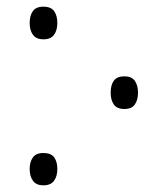

<svg xmlns="http://www.w3.org/2000/svg" viewBox="-20 -546 500 576"><path d="M110 -428Q89 -428 79 -441.5Q69 -455 69 -477Q69 -499 78.5 -512.5Q88 -526 110 -526Q133 -526 142.5 -512.5Q152 -499 152 -477Q152 -455 142 -441.5Q132 -428 110 -428ZM353 -219Q331 -219 321.5 -232.5Q312 -246 312 -268Q312 -291 321.5 -304Q331 -317 353 -317Q375 -317 384.5 -303.5Q394 -290 394 -268Q394 -246 384.5 -232.5Q375 -219 353 -219ZM110 10Q89 10 79 -3.5Q69 -17 69 -39Q69 -60 78.5 -73.5Q88 -87 110 -87Q133 -87 142.5 -74Q152 -61 152 -39Q152 -17 142 -3.5Q132 10 110 10Z"/></svg>

Font: Noto Sans Georgian SemiCondensed Light
Style: Regular
Weight: 300
Width: 4
Designer: Monotype Design Team, Akaki Razmadze
Foundry: Google LLC
Version: Version 2.005; ttfautohint (v1.8.4.7-5d5b)